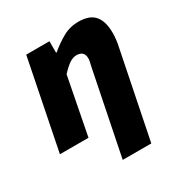

<svg xmlns="http://www.w3.org/2000/svg" viewBox="-162 -634 885 931"><g transform="rotate(-30 281.0 -168.0)"><path d="M258 176 352 -290Q355 -304 357.5 -314.5Q360 -325 360 -334Q360 -355 349 -365.5Q338 -376 318 -376Q297 -376 277 -362.5Q257 -349 230 -320L168 0H8L108 -500H238V-436H242Q277 -466 317.5 -489Q358 -512 406 -512Q468 -512 496 -479.5Q524 -447 524 -382Q524 -366 522 -347Q520 -328 516 -310L418 176Z"/></g></svg>

Font: Source Sans 3 Black
Style: Italic
Weight: 900
Italic angle: -11°
Designer: Paul D. Hunt
Foundry: Adobe
Version: Version 3.052;hotconv 1.1.0;makeotfexe 2.6.0